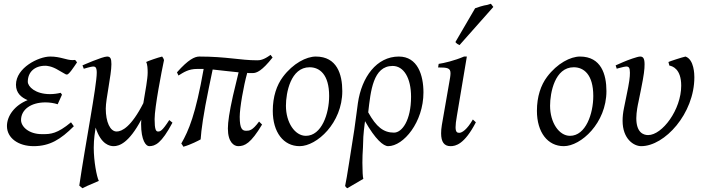

<svg xmlns="http://www.w3.org/2000/svg" viewBox="-20 -758 3749 1022"><path d="M247 -457C185 -457 65 -397 65 -307C65 -262 94 -239 127 -225C59 -198 17 -142 17 -87C17 -23 78 20 159 20C245 20 303 -16 373 -86L358 -107C285 -46 249 -44 210 -44H203C132 -44 92 -85 92 -119C92 -175 145 -213 222 -213C245 -213 269 -209 287 -203L310 -254L303 -264C287 -260 267 -257 246 -257C168 -257 128 -297 128 -323C128 -374 164 -408 221 -408C228 -408 255 -407 292 -384L320 -368C327 -363 333 -361 336 -361C347 -361 371 -398 390 -426C384 -436 381 -438 378 -439C374 -439 370 -438 367 -438C332 -438 303 -457 247 -457Z M585 20C615 20 666 3 732 -121C732 -110 731 -108 731 -99C731 -10 757 20 774 20C806 20 839 6 898 -105L881 -119C843 -60 833 -58 821 -58C810 -58 803 -69 803 -124C803 -187 841 -382 853 -438C851 -446 846 -454 843 -457C821 -452 767 -433 758 -428C765 -416 766 -391 766 -371C766 -339 754 -274 743 -209C679 -83 629 -58 601 -58C566 -58 543 -109 543 -180C543 -231 573 -359 573 -416C573 -446 568 -457 550 -457C525 -457 419 -410 419 -410L426 -392C426 -392 465 -404 476 -404C487 -404 495 -400 495 -371C495 -301 434 11 402 230L419 244C423 241 451 228 506 205C495 183 479 101 479 28C479 -18 486 -60 489 -79C518 13 566 20 585 20Z M1375 -95 1359 -111C1323 -62 1307 -62 1290 -62C1270 -62 1256 -72 1256 -136C1256 -183 1276 -299 1296 -370C1301 -369 1305 -369 1310 -369H1325C1346 -369 1374 -380 1431 -452L1420 -466C1384 -439 1363 -437 1349 -437C1258 -437 1186 -457 1041 -457C1017 -457 983 -442 922 -373L930 -356C959 -374 984 -391 1029 -391H1064C1021 -148 985 -64 945 6C946 6 956 22 956 23C994 13 1039 -11 1048 -16C1051 -65 1063 -152 1092 -292L1112 -388C1181 -381 1195 -378 1250 -373L1220 -248C1201 -162 1193 -109 1193 -74C1193 0 1226 20 1248 20C1283 20 1315 5 1375 -95Z M1628 -400C1681 -400 1732 -362 1732 -247C1732 -153 1692 -35 1608 -35C1550 -35 1502 -105 1502 -195C1502 -264 1527 -400 1628 -400ZM1802 -273C1802 -362 1774 -457 1661 -457C1611 -457 1540 -421 1486 -349C1453 -305 1432 -244 1432 -168C1432 -54 1489 20 1575 20C1666 20 1802 -103 1802 -273Z M2168 -243C2168 -117 2120 -52 2077 -52C2022 -52 1983 -82 1940 -160C1953 -274 1966 -407 2070 -407C2129 -407 2168 -343 2168 -243ZM2234 -266C2234 -358 2203 -457 2103 -457C1985 -457 1905 -348 1885 -209L1877 -149C1874 -124 1870 -97 1866 -68L1838 110C1834 137 1830 162 1826 184L1817 232C1822 239 1823 241 1829 244C1835 240 1842 236 1849 232L1914 194C1911 186 1909 151 1909 109C1909 81 1910 55 1912 28L1914 -30C1916 -55 1918 -77 1921 -98L1923 -113C1978 -16 2021 20 2046 20C2128 20 2234 -108 2234 -266Z M2513 -107 2497 -122C2466 -68 2439 -51 2425 -51C2414 -51 2405 -54 2405 -81C2405 -94 2407 -114 2412 -141L2465 -457H2450C2399 -435 2343 -422 2315 -418L2312 -399C2362 -399 2378 -396 2378 -368C2378 -356 2375 -339 2371 -317L2332 -93C2329 -76 2328 -61 2328 -48C2328 -3 2344 20 2378 20C2405 20 2452 11 2513 -107ZM2426 -518 2606 -721 2593 -738C2588 -736 2581 -734 2574 -732C2555 -730 2516 -717 2509 -714L2404 -534C2413 -524 2417 -522 2426 -518Z M3034 -400C3087 -400 3138 -362 3138 -247C3138 -153 3098 -35 3014 -35C2956 -35 2908 -105 2908 -195C2908 -264 2933 -400 3034 -400ZM3208 -273C3208 -362 3180 -457 3067 -457C3017 -457 2946 -421 2892 -349C2859 -305 2838 -244 2838 -168C2838 -54 2895 20 2981 20C3072 20 3208 -103 3208 -273Z M3538 -428 3543 -409C3559 -406 3606 -392 3606 -302C3606 -174 3505 -39 3430 -39C3405 -39 3367 -52 3367 -129C3367 -162 3376 -205 3378 -213L3392 -282C3408 -361 3411 -389 3411 -416C3411 -451 3401 -457 3387 -457C3373 -457 3321 -438 3298 -428L3257 -410L3263 -392C3265 -393 3267 -394 3284 -398L3300 -402C3306 -403 3310 -404 3313 -404C3327 -404 3333 -398 3333 -371C3333 -347 3330 -321 3315 -250L3302 -186C3296 -158 3294 -136 3294 -115C3294 -19 3353 20 3393 20C3518 20 3676 -153 3676 -347C3676 -361 3675 -441 3629 -457C3610 -453 3546 -432 3538 -428Z"/></svg>

Font: Temporarium
Style: Italic
Weight: 400
Italic angle: -7°
Version: Version 1.1